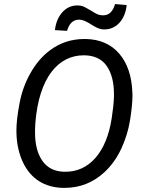

<svg xmlns="http://www.w3.org/2000/svg" viewBox="-20 -912 712 942"><path d="M544.4 -892.1C534.2 -855.5 514.6 -836.9 486.8 -836.9C485.8 -836.9 484.9 -836.9 484.4 -836.9C476.6 -836.9 468.8 -838.4 460.9 -840.8C453.6 -843.8 440.9 -850.6 423.8 -861.3C406.7 -871.6 394 -878.4 386.7 -881.3C378.9 -883.8 370.6 -885.3 361.8 -885.3C360.8 -885.3 360.4 -885.3 359.4 -885.3C330.1 -885.3 305.7 -874 285.6 -851.6C265.6 -829.1 253.4 -799.8 249.5 -764.2L309.1 -760.7C319.3 -796.4 337.9 -814.5 365.7 -815.4C366.7 -815.4 367.2 -815.4 367.7 -815.4C411.6 -815.4 443.8 -767.6 490.7 -767.6C521 -767.6 545.9 -778.3 565.9 -800.3C585.9 -822.3 597.7 -851.1 601.6 -887.2ZM289.6 9.8C292 9.8 293.9 9.8 296.4 9.8C372.1 9.8 437.5 -16.1 493.2 -67.9C525.9 -98.6 553.2 -136.2 574.7 -181.6C595.7 -227.1 610.4 -273.9 618.2 -323.2C626 -372.6 629.9 -413.1 629.9 -444.3C629.9 -449.7 629.4 -454.6 629.4 -459C626.5 -538.6 605 -602.1 564.9 -648.9C524.9 -695.3 470.2 -719.2 400.9 -720.7C398.9 -720.7 396.5 -720.7 394.5 -720.7C331.5 -720.7 275.4 -702.6 226.1 -666C188.5 -638.2 156.2 -600.6 129.9 -554.2C103.5 -507.8 85.4 -457.5 75.7 -404.3C65.4 -350.6 60.5 -306.2 60.5 -270.5C60.5 -263.7 60.5 -257.3 61 -251.5C63 -201.2 73.7 -155.8 92.8 -115.2C131.3 -34.2 199.2 7.8 289.6 9.8ZM539.1 -436.5C538.1 -406.7 534.2 -371.1 527.8 -330.1C514.6 -246.6 487.8 -182.6 448.2 -137.2C408.2 -91.8 358.9 -69.3 300.3 -69.3C298.3 -69.3 295.9 -69.3 293.9 -69.3C246.6 -70.8 211.4 -88.9 187.5 -123.5C163.6 -158.2 151.9 -204.6 151.9 -261.7C151.9 -266.1 151.9 -270.5 151.9 -275.4L153.3 -307.1C170.9 -533.7 267.6 -640.6 390.1 -640.6C392.1 -640.6 394.5 -640.6 396.5 -640.6C444.8 -639.2 480.5 -621.6 503.9 -587.9C527.3 -553.7 539.1 -507.8 539.1 -450.7C539.1 -445.8 539.1 -441.4 539.1 -436.5Z"/></svg>

Font: Roboto
Style: Italic
Weight: 400
Italic angle: -12°
Designer: Google
Version: Version 2.137; 2017